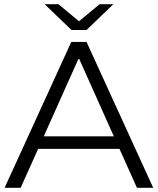

<svg xmlns="http://www.w3.org/2000/svg" viewBox="-20 -901 757 921"><path d="M553 -187H163L79 0H2L322 -700H395L715 0H637ZM526 -247 360 -618H356L190 -247ZM524 -881 395 -757H323L194 -881H260L359 -799L458 -881Z"/></svg>

Font: CMG Sans
Style: Regular
Weight: 400
Designer: Julieta Ulanovsky
Foundry: Julieta Ulanovsky
Version: Version 7.200